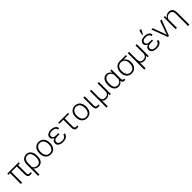

<svg xmlns="http://www.w3.org/2000/svg" viewBox="716 -3283 5999 5999"><g transform="rotate(-45 3715.5 -283.5)"><path d="M543.9 -478H467.3V-133.8Q467.3 -81.1 485.6 -60.8Q503.9 -40.5 538.1 -40.5Q551.3 -40.5 562.3 -42.5Q573.2 -44.4 586.9 -48.8L599.1 -5.4Q582 3.4 564.9 6.8Q547.9 10.3 527.3 10.3Q466.3 10.3 437.5 -23.2Q408.7 -56.6 408.7 -136.2V-478H169.9V0H111.3V-478H39.6V-528.3H543.9Z M1097.2 -249.5Q1097.2 -128.4 1044.9 -59.3Q992.7 9.8 896.5 9.8Q840.8 9.8 800.3 -9Q759.8 -27.8 732.9 -64L731.4 -63.5V203.1H672.9V-292.5H673.3L672.9 -296.9Q672.9 -413.1 731.7 -475.6Q790.5 -538.1 884.8 -538.1Q987.8 -538.1 1042.5 -463.9Q1097.2 -389.6 1097.2 -259.8ZM1038.6 -259.8Q1038.6 -362.8 1000.7 -425.5Q962.9 -488.3 884.8 -488.3Q805.7 -488.3 768.6 -429.4Q731.4 -370.6 731.4 -291V-131.3Q752.4 -87.9 789.3 -63.7Q826.2 -39.6 883.3 -39.6Q961.4 -39.6 1000 -95.9Q1038.6 -152.3 1038.6 -249.5Z M1196.8 -272Q1196.8 -391.1 1259.8 -464.6Q1322.8 -538.1 1430.2 -538.1Q1538.1 -538.1 1601.1 -464.6Q1664.1 -391.1 1664.1 -272V-255.9Q1664.1 -136.2 1601.3 -63.2Q1538.6 9.8 1431.2 9.8Q1322.8 9.8 1259.8 -63.2Q1196.8 -136.2 1196.8 -255.9ZM1255.4 -255.9Q1255.4 -162.1 1301 -100.8Q1346.7 -39.6 1431.2 -39.6Q1514.6 -39.6 1560.3 -100.8Q1606 -162.1 1606 -255.9V-272Q1606 -363.8 1559.8 -426Q1513.7 -488.3 1430.2 -488.3Q1346.2 -488.3 1300.8 -426Q1255.4 -363.8 1255.4 -272Z M1761.2 -145Q1761.2 -193.4 1788.1 -224.6Q1814.9 -255.9 1868.7 -270.5V-272Q1821.3 -288.1 1795.9 -318.4Q1770.5 -348.6 1770.5 -387.7Q1770.5 -460.4 1825 -498.5Q1879.4 -536.6 1977.5 -536.6Q2067.9 -536.6 2128.2 -495.6Q2188.5 -454.6 2188.5 -385.7H2130.4Q2130.4 -431.2 2086.9 -459.2Q2043.5 -487.3 1977.5 -487.3Q1902.3 -487.3 1866 -460Q1829.6 -432.6 1829.6 -388.7Q1829.6 -342.8 1864.3 -318.4Q1898.9 -293.9 1975.6 -293.9H2065.9V-245.1H1975.6Q1896.5 -245.1 1858.4 -220.9Q1820.3 -196.8 1820.3 -144Q1820.3 -96.2 1861.1 -68.1Q1901.9 -40 1977.5 -40Q2050.3 -40 2094.5 -71.5Q2138.7 -103 2138.7 -151.4H2197.3Q2197.3 -71.8 2132.8 -31.5Q2068.4 8.8 1977.5 8.8Q1879.4 8.8 1820.3 -31.5Q1761.2 -71.8 1761.2 -145Z M2726.1 -479H2528.3V-133.8Q2528.3 -81.1 2546.6 -60.8Q2564.9 -40.5 2599.1 -40.5Q2612.3 -40.5 2623.3 -42.5Q2634.3 -44.4 2647.9 -48.8L2660.2 -5.4Q2643.1 3.4 2626 6.8Q2608.9 10.3 2588.4 10.3Q2527.3 10.3 2498.5 -23.2Q2469.7 -56.6 2469.7 -136.2V-479H2290V-528.3H2726.1Z M2797.9 -272Q2797.9 -391.1 2860.8 -464.6Q2923.8 -538.1 3031.2 -538.1Q3139.2 -538.1 3202.1 -464.6Q3265.1 -391.1 3265.1 -272V-255.9Q3265.1 -136.2 3202.4 -63.2Q3139.6 9.8 3032.2 9.8Q2923.8 9.8 2860.8 -63.2Q2797.9 -136.2 2797.9 -255.9ZM2856.4 -255.9Q2856.4 -162.1 2902.1 -100.8Q2947.8 -39.6 3032.2 -39.6Q3115.7 -39.6 3161.4 -100.8Q3207 -162.1 3207 -255.9V-272Q3207 -363.8 3160.9 -426Q3114.7 -488.3 3031.2 -488.3Q2947.3 -488.3 2901.9 -426Q2856.4 -363.8 2856.4 -272Z M3457.5 -527.8V-133.8Q3457.5 -81.1 3475.8 -60.8Q3494.1 -40.5 3528.3 -40.5Q3541.5 -40.5 3552.5 -42.5Q3563.5 -44.4 3577.1 -48.8L3589.4 -5.4Q3572.3 3.4 3555.2 6.8Q3538.1 10.3 3517.6 10.3Q3456.5 10.3 3427.7 -23.2Q3398.9 -56.6 3398.9 -136.2V-527.8Z M3747.1 -528.3V-219.2Q3747.1 -116.2 3781.2 -77.6Q3815.4 -39.1 3875.5 -39.1Q3943.8 -39.1 3979.5 -67.4Q4015.1 -95.7 4029.3 -151.4V-528.3H4087.9V0H4037.6L4032.2 -73.2H4030.8Q4008.3 -32.2 3970.9 -11Q3933.6 10.3 3879.4 10.3Q3835.9 10.3 3802.7 -3.7Q3769.5 -17.6 3748.5 -49.3L3747.1 -48.8V203.1H3689V-528.3Z M4644 -528.3V-133.8Q4644 -82 4656.7 -62.3Q4669.4 -42.5 4693.4 -42.5Q4699.7 -42.5 4705.1 -43.5Q4710.4 -44.4 4717.8 -46.4L4726.1 -1Q4714.4 5.4 4703.1 7.8Q4691.9 10.3 4678.2 10.3Q4638.7 10.3 4616.7 -11.7Q4594.7 -33.7 4588.4 -83.5L4586.9 -84Q4561 -38.1 4520.5 -13.9Q4480 10.3 4422.4 10.3Q4325.7 10.3 4273.2 -59.3Q4220.7 -128.9 4220.7 -249.5V-259.8Q4220.7 -388.7 4273.2 -463.4Q4325.7 -538.1 4423.3 -538.1Q4480 -538.1 4520 -512.9Q4560.1 -487.8 4585.4 -440.4H4586.9L4593.8 -528.3ZM4279.3 -249.5Q4279.3 -151.9 4316.9 -95.5Q4354.5 -39.1 4433.1 -39.1Q4491.2 -39.1 4527.6 -69.8Q4564 -100.6 4585.4 -156.7V-359.9Q4564.5 -418 4528.1 -453.1Q4491.7 -488.3 4434.1 -488.3Q4355.5 -488.3 4317.4 -425.5Q4279.3 -362.8 4279.3 -259.8Z M5281.7 -478H5131.3V-476.6Q5184.1 -443.4 5212.6 -389.2Q5241.2 -335 5241.2 -263.2V-247.1Q5241.2 -134.8 5178 -62.5Q5114.7 9.8 5008.3 9.8Q4899.9 9.8 4836.9 -63.2Q4773.9 -136.2 4773.9 -255.9V-272Q4773.9 -385.7 4836.7 -456.8Q4899.4 -527.8 5006.8 -528.3H5281.7ZM4832.5 -255.9Q4832.5 -162.1 4878.2 -100.8Q4923.8 -39.6 5008.3 -39.6Q5091.8 -39.6 5137.5 -100.8Q5183.1 -162.1 5183.1 -255.9V-272Q5183.1 -359.4 5137 -418.7Q5090.8 -478 5007.3 -478H5006.8Q4923.3 -477.5 4877.9 -418.5Q4832.5 -359.4 4832.5 -272Z M5422.4 -528.3V-219.2Q5422.4 -116.2 5456.5 -77.6Q5490.7 -39.1 5550.8 -39.1Q5619.1 -39.1 5654.8 -67.4Q5690.4 -95.7 5704.6 -151.4V-528.3H5763.2V0H5712.9L5707.5 -73.2H5706.1Q5683.6 -32.2 5646.2 -11Q5608.9 10.3 5554.7 10.3Q5511.2 10.3 5478 -3.7Q5444.8 -17.6 5423.8 -49.3L5422.4 -48.8V203.1H5364.3V-528.3Z M5894 -145Q5894 -193.4 5920.9 -224.6Q5947.8 -255.9 6001.5 -270.5V-272Q5954.1 -288.1 5928.7 -318.4Q5903.3 -348.6 5903.3 -387.7Q5903.3 -460.4 5957.8 -498.5Q6012.2 -536.6 6110.4 -536.6Q6200.7 -536.6 6261 -495.6Q6321.3 -454.6 6321.3 -385.7H6263.2Q6263.2 -431.2 6219.7 -459.2Q6176.3 -487.3 6110.4 -487.3Q6035.2 -487.3 5998.8 -460Q5962.4 -432.6 5962.4 -388.7Q5962.4 -342.8 5997.1 -318.4Q6031.7 -293.9 6108.4 -293.9H6198.7V-245.1H6108.4Q6029.3 -245.1 5991.2 -220.9Q5953.1 -196.8 5953.1 -144Q5953.1 -96.2 5993.9 -68.1Q6034.7 -40 6110.4 -40Q6183.1 -40 6227.3 -71.5Q6271.5 -103 6271.5 -151.4H6330.1Q6330.1 -71.8 6265.6 -31.5Q6201.2 8.8 6110.4 8.8Q6012.2 8.8 5953.1 -31.5Q5894 -71.8 5894 -145ZM6119.1 -770H6193.8L6115.7 -609.4H6081.1Z M6612.8 -132.3 6630.9 -67.9H6632.3L6651.4 -132.3L6794.9 -528.3H6855.5L6654.8 0H6607.9L6406.7 -528.3H6467.3Z M7003.4 -528.3 7008.8 -441.4H7010.3Q7035.2 -487.8 7076.9 -512.9Q7118.7 -538.1 7177.7 -538.1Q7265.6 -538.1 7309.6 -488Q7353.5 -438 7353.5 -321.8V202.6H7294.9V-321.3Q7294.9 -414.1 7261.7 -451.2Q7228.5 -488.3 7164.6 -488.3Q7103 -488.3 7065.7 -459.2Q7028.3 -430.2 7010.3 -379.4V0H6951.7V-528.3Z"/></g></svg>

Font: Roboto Web
Style: Light
Weight: 300
Designer: Google
Version: Version 1.200310; 2013